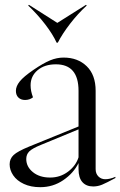

<svg xmlns="http://www.w3.org/2000/svg" viewBox="-20 -762 499 797"><path d="M20 -80Q20 -103 36.5 -118.5Q53 -134 102 -154L306 -237V-385Q306 -495 212 -495Q165 -495 136 -470.5Q107 -446 107 -408Q107 -384 117 -358Q103 -347 84 -347Q67 -347 56.5 -357Q46 -367 46 -385Q46 -404 62 -424Q78 -444 119 -472Q160 -500 188 -511.5Q216 -523 244 -523Q303 -523 340 -487Q377 -451 377 -385V-60Q377 -41 388.5 -29.5Q400 -18 417 -18Q436 -18 459 -28V-23Q422 -3 404 4.5Q386 12 367 12Q338 12 322 -6Q306 -24 306 -60V-85Q285 -43 242.5 -14Q200 15 147 15Q108 15 79 1.5Q50 -12 35 -34Q20 -56 20 -80ZM188 -25Q230 -25 262.5 -49.5Q295 -74 306 -109V-225L151 -161Q114 -146 101.5 -133.5Q89 -121 89 -102Q89 -70 116.5 -47.5Q144 -25 188 -25ZM337 -742 340 -739Q303 -705 271 -663.5Q239 -622 220 -585H215Q199 -620 167.5 -661Q136 -702 97 -739L100 -742L218 -667Z"/></svg>

Font: Nyght Serif Light
Style: Regular
Weight: 300
Designer: Maksym Kobuzan
Version: Version 0.410